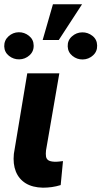

<svg xmlns="http://www.w3.org/2000/svg" viewBox="-29 -870 473 895"><path d="M98.1 -528.3H247.6L185.5 -168.9Q183.6 -151.9 185.5 -140.4Q187.5 -128.9 196.3 -123Q205.1 -117.2 223.1 -116.2Q233.4 -115.7 243.9 -116.7Q254.4 -117.7 264.6 -119.1L253.9 -7.3Q233.9 -1 212.9 2Q191.9 4.9 170.9 4.9Q122.6 3.9 90.8 -15.6Q59.1 -35.2 44.9 -70.3Q30.8 -105.5 35.6 -152.8ZM169.9 -683.6 217.8 -850.1H353.5L245.1 -683.6ZM-9.3 -653.8Q-9.8 -682.1 10.7 -700.7Q31.2 -719.2 58.1 -719.7Q84.5 -720.2 106 -703.1Q127.4 -686 127.9 -658.7Q128.9 -630.4 108.4 -612.1Q87.9 -593.8 61 -593.3Q34.2 -592.8 12.9 -609.6Q-8.3 -626.5 -9.3 -653.8ZM286.6 -653.8Q285.6 -682.1 306.4 -700.4Q327.1 -718.8 354 -719.2Q380.4 -719.7 401.9 -702.9Q423.3 -686 423.8 -658.2Q424.8 -629.9 404.3 -611.6Q383.8 -593.3 356.9 -592.8Q330.1 -592.3 308.8 -609.4Q287.6 -626.5 286.6 -653.8Z"/></svg>

Font: Roboto ExtraBold
Style: Italic
Weight: 800
Designer: Christian Robertson
Foundry: Google
Version: Version 3.009; 2024